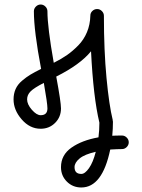

<svg xmlns="http://www.w3.org/2000/svg" viewBox="-20 -570 630 850"><path d="M310 170Q310 200 340 200Q356 200 374 174.5Q392 149 404 102Q355 113 332.5 131.5Q310 150 310 170ZM100 -130Q100 -108 121 -84Q142 -60 160 -60Q190 -60 190 -90Q190 -112 174 -203Q131 -181 115.5 -165.5Q100 -150 100 -130ZM479 -36Q480 -34 480 -30Q480 0 477 31Q491 30 520 30Q532 30 541 39Q550 48 550 60Q550 72 541 81Q532 90 520 90Q502 90 468 92Q433 260 340 260Q302 260 276 234Q250 208 250 170Q250 116 296.5 83.5Q343 51 416 38Q420 7 420 -27Q393 -140 383 -343Q335 -284 229 -231Q250 -118 250 -90Q250 -52 224 -26Q198 0 160 0Q112 0 76 -41.5Q40 -83 40 -130Q40 -155 49 -175.5Q58 -196 77.5 -212.5Q97 -229 114.5 -239.5Q132 -250 162 -265Q130 -433 130 -520Q130 -532 139 -541Q148 -550 160 -550Q172 -550 181 -541Q190 -532 190 -520Q190 -450 218 -292Q252 -309 277 -326.5Q302 -344 326.5 -369Q351 -394 365 -427.5Q379 -461 380 -501Q380 -513 389 -521.5Q398 -530 410 -530Q422 -530 431 -521Q440 -512 440 -500Q440 -346 451.5 -225Q463 -104 479 -39Q479 -38 479 -36Z"/></svg>

Font: Pecita
Style: Book
Weight: 400
Width: 7
Version: Version 4.3